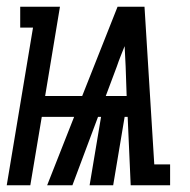

<svg xmlns="http://www.w3.org/2000/svg" viewBox="-45 -550 565 570"><path d="M-25 0 53 -468H15V-530H133L89 -265H199L304 -530H384L413 -62H460V0H343L334 -203H325L291 0H221L255 -203H246L170 0H95L175 -203H79L45 0ZM269 -265H331L328 -353Q327 -368 326.5 -383Q326 -398 325 -413Q319 -398 313 -383Q307 -368 302 -353Z"/></svg>

Font: Iosevka Slab Medium
Style: Italic
Weight: 500
Italic angle: -9°
Monospace: yes
Designer: Belleve Invis
Foundry: Belleve Invis
Version: Version 11.1.0; ttfautohint (v1.8.3)